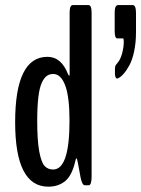

<svg xmlns="http://www.w3.org/2000/svg" viewBox="-20 -717 546 743"><path d="M437 -414.1Q435.1 -413.1 434.1 -413.1Q424.8 -413.1 424.8 -434.1V-442.9Q424.8 -458 426.3 -461.9Q427.7 -465.8 436 -475.1Q446.8 -488.3 452.9 -511.7Q459 -535.2 459 -555.2Q459 -568.4 456.1 -568.4H434.1Q423.8 -568.4 423.8 -596.2V-668Q423.8 -697.3 437 -697.3H493.7Q506.3 -697.3 506.3 -666V-592.8Q506.3 -551.8 499 -517.8Q491.7 -483.9 480.2 -463.4Q468.8 -442.9 458 -430.9Q447.3 -418.9 437 -414.1ZM167 5.4Q38.6 5.4 38.6 -244.1Q38.6 -497.1 163.6 -497.1Q217.8 -497.1 243.7 -428.7Q247.1 -423.8 247.6 -423.8Q249.5 -423.8 249.5 -430.2V-668Q249.5 -697.3 261.7 -697.3H322.3Q334.5 -697.3 334.5 -668V-32.7Q334.5 0 322.8 0H308.6Q297.9 0 292 -29.3Q278.8 -104.5 276.4 -105.5Q274.9 -104 272.9 -99.6Q259.8 -39.1 232.9 -16.8Q206.1 5.4 167 5.4ZM249 -249.5Q249 -341.8 232.4 -386.2Q215.8 -430.7 186 -430.7Q171.4 -430.7 160.9 -423.1Q150.4 -415.5 141.6 -396.5Q132.8 -377.4 128.4 -340.6Q124 -303.7 124 -249.5Q124 -173.8 131.8 -131.3Q139.6 -88.9 152.3 -75Q165 -61 185.5 -61Q249 -61 249 -249.5Z"/></svg>

Font: BenchNine
Style: Bold
Weight: 700
Version: Version 1 ; ttfautohint (v0.92.18-e454-dirty) -l 8 -r 50 -G 